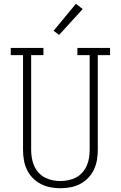

<svg xmlns="http://www.w3.org/2000/svg" viewBox="-20 -989 640 1017"><path d="M300 8Q273 8 246.5 3Q220 -2 196 -14.5Q172 -27 153 -46.5Q134 -66 122.5 -90.5Q111 -115 106.5 -141.5Q102 -168 102 -195V-697H37V-735H210V-697H145V-195Q145 -174 148.5 -152.5Q152 -131 160.5 -111.5Q169 -92 183.5 -75.5Q198 -59 217 -49Q236 -39 257.5 -34.5Q279 -30 300 -30Q321 -30 342.5 -34.5Q364 -39 383 -49Q402 -59 416.5 -75.5Q431 -92 439.5 -111.5Q448 -131 451.5 -152.5Q455 -174 455 -195V-697H390V-735H563V-697H498V-195Q498 -168 493.5 -141.5Q489 -115 477.5 -90.5Q466 -66 447 -46.5Q428 -27 404 -14.5Q380 -2 353.5 3Q327 8 300 8ZM293 -804 264 -826 382 -969 418 -941Z"/></svg>

Font: Iosevka Curly Slab XLtEx
Style: Regular
Weight: 200
Width: 7
Monospace: yes
Designer: Belleve Invis
Foundry: Belleve Invis
Version: Version 11.1.0; ttfautohint (v1.8.3)